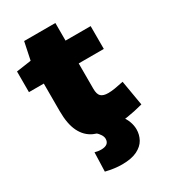

<svg xmlns="http://www.w3.org/2000/svg" viewBox="-212 -764 960 1086"><g transform="rotate(-30 268.0 -221.0)"><path d="M312 10Q246 10 199 -11.5Q152 -33 127 -83.5Q102 -134 102 -218V-398H5V-533L102 -547L126 -662H330V-547H494V-398H330V-232Q330 -197 344.5 -183Q359 -169 392 -169Q412 -169 436 -173Q460 -177 493 -184L521 -20Q465 -5 415 2.5Q365 10 312 10ZM156 82Q166 85 177 86.5Q188 88 196 88Q249 88 249 47Q249 34 240 19.5Q231 5 216 -8H392Q408 11 417.5 37Q427 63 427 88Q427 123 410.5 153Q394 183 356.5 201.5Q319 220 257 220Q233 220 207 216.5Q181 213 152 206Z"/></g></svg>

Font: Georama Extended ExtraBold
Style: Regular
Weight: 800
Width: 7
Designer: Jean-Baptiste Levee
Foundry: Production Type
Version: Version 1.000